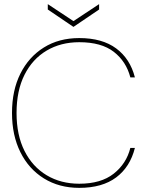

<svg xmlns="http://www.w3.org/2000/svg" viewBox="-20 -896 711 928"><path d="M363 12Q266 12 192.5 -33.5Q119 -79 78.5 -160.5Q38 -242 38 -350Q38 -459 78.5 -540Q119 -621 192 -666.5Q265 -712 363 -712Q474 -712 541.5 -662Q609 -612 632 -522H610Q590 -599 530 -645.5Q470 -692 363 -692Q274 -692 205.5 -651.5Q137 -611 98.5 -534.5Q60 -458 60 -350Q60 -243 98.5 -166.5Q137 -90 205.5 -49Q274 -8 363 -8Q468 -8 529.5 -56.5Q591 -105 610 -181H632Q609 -89 541.5 -38.5Q474 12 363 12ZM335 -766 211 -850V-876L335 -794L459 -876V-850Z"/></svg>

Font: DM Sans 36pt Thin
Style: Regular
Weight: 250
Designer: Colophon Foundry, Jonny Pinhorn
Foundry: Colophon Foundry
Version: Version 4.004;gftools[0.9.30]